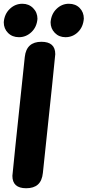

<svg xmlns="http://www.w3.org/2000/svg" viewBox="-103 -1001 466 1021"><path d="M28.8 -698.2Q-37.1 -76.2 -37.1 -65.9Q-37.1 0 36.1 0Q76.7 0 98.6 -19.8Q120.6 -39.6 125 -81.1Q190.9 -703.1 190.9 -712.9Q190.9 -778.8 117.2 -778.8Q37.6 -778.8 28.8 -698.2ZM-83 -882.8Q-79.6 -926.3 -51 -953.6Q-22.5 -981 16.1 -981Q50.3 -981 73.2 -957.8Q96.2 -934.6 96.2 -900.9Q92.8 -857.4 64.2 -830.3Q35.6 -803.2 -2 -803.2Q-37.6 -803.2 -60.3 -825.9Q-83 -848.6 -83 -882.8ZM166 -882.8Q169.4 -926.3 197.5 -953.6Q225.6 -981 263.2 -981Q298.8 -981 320.8 -958.5Q342.8 -936 342.8 -901.9Q339.4 -857.4 311.5 -830.3Q283.7 -803.2 245.1 -803.2Q210.9 -803.2 188.5 -826.2Q166 -849.1 166 -882.8Z"/></svg>

Font: BPreplay
Style: Bold Italic
Weight: 700
Italic angle: -6°
Designer: Magenta/George Triantafyllakos
Foundry: Magenta/George Triantafyllakos
Version: Version 1.00